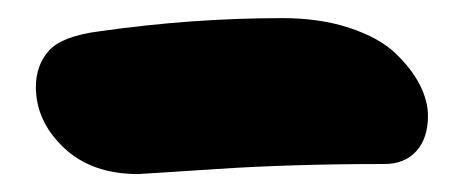

<svg xmlns="http://www.w3.org/2000/svg" viewBox="-20 -779 527 214"><path d="M133.8 -585Q82 -585 51 -614.5Q20 -644 20 -682.1Q20 -706.5 34.7 -722.7Q49.3 -738.8 90.8 -744.1Q193.8 -758.8 294.9 -758.8Q336.9 -758.8 369.9 -747.8Q402.8 -736.8 420.9 -719.5Q439 -702.1 448 -684.3Q457 -666.5 457 -649.9Q457 -625 444.1 -610.6Q431.2 -596.2 408.2 -596.2Q305.7 -596.2 221.2 -590.6Q136.7 -585 133.8 -585Z"/></svg>

Font: Shantell Sans Irregular Bouncy
Style: Regular
Weight: 800
Designer: Stephen Nixon, Anya Danilova, Shantell Martin
Foundry: Arrow Type
Version: Version 1.006;[9816181b4]